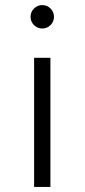

<svg xmlns="http://www.w3.org/2000/svg" viewBox="-20 -532 332 754"><path d="M178 202H114V-305H178ZM192 -466Q192 -447 178.5 -433.5Q165 -420 146 -420Q127 -420 113.5 -433.5Q100 -447 100 -466Q100 -485 113.5 -498.5Q127 -512 146 -512Q165 -512 178.5 -498.5Q192 -485 192 -466Z"/></svg>

Font: Oak Sans Light
Style: Regular
Weight: 400
Designer: Erik Kennedy, Walven
Foundry: Erik Kennedy, Walven
Version: Version 1.100;Glyphs 3.1.2 (3151)